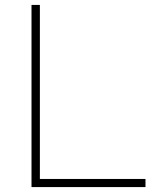

<svg xmlns="http://www.w3.org/2000/svg" viewBox="-20 -760 622 780"><path d="M108 0V-740H142V-33H571V0Z"/></svg>

Font: Encode Sans Expanded Thin
Style: Regular
Weight: 100
Width: 7
Designer: Multiple Designers
Foundry: Impallari Type
Version: Version 3.000; ttfautohint (v1.8.3) -l 8 -r 50 -G 200 -x 14 